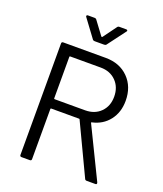

<svg xmlns="http://www.w3.org/2000/svg" viewBox="-160 -997 932 1101"><g transform="rotate(20 306.0 -447.0)"><path d="M502 0Q493 0 490 -7L343 -317Q342 -320 339 -320H169Q165 -320 165 -316V-10Q165 0 155 0H104Q94 0 94 -10V-690Q94 -700 104 -700H363Q449 -700 502 -646.5Q555 -593 555 -507Q555 -437 517 -388Q479 -339 414 -325Q411 -324 411 -322Q411 -321 412 -320L562 -12Q563 -10 563 -7Q563 0 555 0ZM169 -638Q165 -638 165 -634V-381Q165 -377 169 -377H355Q413 -377 449 -413Q485 -449 485 -507Q485 -565 449 -601.5Q413 -638 355 -638ZM178 -882Q176 -884 176 -888Q176 -890 178 -892Q180 -894 184 -894H224Q233 -894 237 -888L298 -806Q299 -805 301 -805Q303 -805 304 -806L364 -888Q368 -894 377 -894H417Q423 -894 424.5 -891.5Q426 -889 426 -888Q426 -885 423 -882L342 -774Q338 -768 329 -768H271Q262 -768 258 -774Z"/></g></svg>

Font: LinhAnh
Style: Regular
Weight: 400
Designer: Jeremy Tribby
Foundry: Tribby Type
Version: Version 1.408